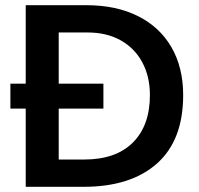

<svg xmlns="http://www.w3.org/2000/svg" viewBox="-20 -719 765 739"><path d="M79 -301H20V-397H79V-699H313Q427 -699 511 -657Q595 -615 640 -537Q685 -459 685 -353Q685 -179 584 -89.5Q483 0 302 0H79ZM304 -105Q426 -105 491.5 -170.5Q557 -236 557 -353Q557 -424 528 -478.5Q499 -533 445 -563.5Q391 -594 317 -594H206V-397H378V-301H206V-105Z"/></svg>

Font: Prompt Medium
Style: Regular
Weight: 500
Designer: Katatrad Team
Foundry: CadsonDemak
Version: Version 1.001